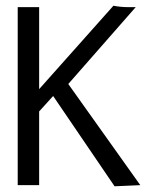

<svg xmlns="http://www.w3.org/2000/svg" viewBox="-20 -648 540 672"><path d="M381 4 471 0 219 -354 455 -623H429C409 -623 392 -625 377 -628L117 -336V-623H42V0H117V-258L166 -312Z"/></svg>

Font: Inconsolata Thin
Style: Regular
Weight: 100
Monospace: yes
Designer: Raph Levien, Cyreal, Brenton Simpson
Foundry: Raph Levien, Cyreal, Google
Version: Version 3.100